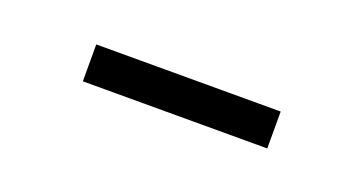

<svg xmlns="http://www.w3.org/2000/svg" viewBox="-22 -706 426 225"><g transform="rotate(20 191.0 -593.0)"><path d="M76 -570V-616H306V-570Z"/></g></svg>

Font: Frank Ruhl Libre Light
Style: Regular
Weight: 300
Designer: Yanek Iontef
Foundry: Fontef
Version: Version 6.003;gftools[0.9.30]